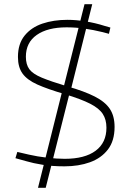

<svg xmlns="http://www.w3.org/2000/svg" viewBox="-20 -798 624 920"><path d="M289 -1Q230 -1 184 -8.5Q138 -16 108 -25L54 -40L63 -70L119 -57Q158 -48 205 -42.5Q252 -37 290 -37Q386 -37 438 -75.5Q490 -114 490 -186Q490 -225 472.5 -252Q455 -279 412 -301Q369 -323 290 -347Q208 -371 159 -393Q110 -415 88 -445.5Q66 -476 66 -525Q66 -588 98 -627.5Q130 -667 183.5 -685Q237 -703 303 -703Q344 -703 390.5 -695.5Q437 -688 481 -674L509 -666L502 -636L472 -644Q427 -655 384.5 -661Q342 -667 299 -667Q208 -667 156 -630.5Q104 -594 104 -526Q104 -489 120.5 -466.5Q137 -444 180 -426Q223 -408 303 -384Q384 -361 434 -335.5Q484 -310 506.5 -276Q529 -242 529 -190Q529 -123 497 -81.5Q465 -40 411 -20.5Q357 -1 289 -1ZM162 102 280 -369 315 -358 199 102ZM317 -358 282 -369 385 -778H422Z"/></svg>

Font: REM Thin
Style: Regular
Weight: 250
Designer: Octavio Pardo
Foundry: Ashler Design
Version: Version 1.005;gftools[0.9.28]